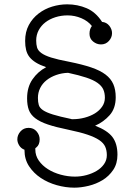

<svg xmlns="http://www.w3.org/2000/svg" viewBox="-20 -712 622 886"><path d="M294 -376Q265 -375 239.5 -366Q214 -357 195 -342Q176 -327 165.5 -306Q155 -285 155 -260Q155 -241 159 -227.5Q163 -214 178.5 -203.5Q194 -193 224.5 -183.5Q255 -174 308 -163L311 -162H317Q344 -162 370.5 -169Q397 -176 417.5 -188.5Q438 -201 451 -219.5Q464 -238 464 -261Q464 -283 456.5 -299.5Q449 -316 430 -329.5Q411 -343 378 -354Q345 -365 294 -376ZM323 154Q283 154 242 142.5Q201 131 168 109Q135 87 114 55Q93 23 93 -19V-21Q77 -27 68.5 -41Q60 -55 60 -69Q60 -89 74.5 -105.5Q89 -122 112 -122Q135 -122 149 -105.5Q163 -89 163 -69Q163 -44 148 -32L143 -28V-22Q143 6 159 29Q175 52 201 68.5Q227 85 260 94Q293 103 326 103Q353 103 379 96Q405 89 426 76.5Q447 64 460 45.5Q473 27 473 4Q473 -18 465.5 -35Q458 -52 438 -65.5Q418 -79 384 -90.5Q350 -102 297 -113Q238 -125 201 -137.5Q164 -150 142.5 -166.5Q121 -183 113 -205Q105 -227 105 -258Q105 -310 130 -346Q155 -382 193 -402Q164 -412 145.5 -423.5Q127 -435 116 -449Q105 -463 100.5 -481.5Q96 -500 96 -523Q96 -565 113 -596.5Q130 -628 158 -649.5Q186 -671 220.5 -681.5Q255 -692 290 -692Q338 -692 380 -674Q422 -656 451 -611Q472 -609 484.5 -593Q497 -577 497 -559Q497 -539 482.5 -523Q468 -507 446 -507Q426 -507 409.5 -520.5Q393 -534 393 -556Q393 -578 404 -592Q386 -615 355.5 -628Q325 -641 292 -641Q262 -641 235.5 -632.5Q209 -624 189.5 -609Q170 -594 158.5 -572.5Q147 -551 147 -525Q147 -507 151 -493Q155 -479 170.5 -467.5Q186 -456 216 -446.5Q246 -437 299 -427Q359 -415 400.5 -401Q442 -387 467 -368Q492 -349 503 -323.5Q514 -298 514 -263Q514 -212 486 -180.5Q458 -149 419 -132Q476 -110 499 -79.5Q522 -49 522 2Q522 43 502.5 72Q483 101 453.5 119Q424 137 389 145.5Q354 154 323 154Z"/></svg>

Font: Nelagoney
Style: Regular
Weight: 400
Designer: Kanati
Foundry: Kanati and Michael Everson
Version: Version 2.000